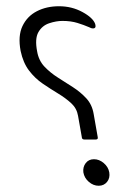

<svg xmlns="http://www.w3.org/2000/svg" viewBox="-20 -579 411 615"><path d="M286 -132H251Q242 -132 242 -140L230 -208Q226 -232 208 -248.5Q190 -265 166 -279.5Q142 -294 117 -311Q92 -328 73 -353Q54 -378 46 -416Q37 -464 52 -495.5Q67 -527 98 -543Q129 -559 169 -559Q210 -559 244 -540.5Q278 -522 285 -502Q289 -488 278 -488Q272 -488 265 -492Q249 -499 228 -505.5Q207 -512 180 -512Q160 -512 137.5 -504.5Q115 -497 103 -476Q91 -455 99 -414Q104 -385 122.5 -365.5Q141 -346 165.5 -330.5Q190 -315 214 -299.5Q238 -284 256.5 -264Q275 -244 280 -214L293 -140Q295 -132 286 -132ZM281 -69Q298 -69 312.5 -56.5Q327 -44 330 -27Q333 -9 323 3.5Q313 16 296 16Q279 16 264.5 3.5Q250 -9 247 -27Q245 -44 254.5 -56.5Q264 -69 281 -69Z"/></svg>

Font: Zain Light
Style: Italic
Weight: 300
Italic angle: -10°
Designer: Zain,Boutros
Foundry: Mobile Telecommunications Company (Zain), 2024
Version: Version 1.51; ttfautohint (v1.8.4)